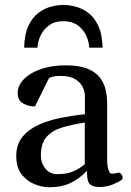

<svg xmlns="http://www.w3.org/2000/svg" viewBox="-20 -766 544 796"><path d="M47.4 -118.7Q47.4 -167 73 -198.5Q98.6 -230 140.6 -248.8Q182.6 -267.6 232.9 -277.6Q283.2 -287.6 332 -292.5V-367.7Q332 -385.7 323 -405Q314 -424.3 292.2 -437.7Q270.5 -451.2 231.4 -451.2Q210.4 -451.2 200.2 -448.5Q189.9 -445.8 183.6 -442.9L125 -324.7Q97.7 -324.7 75.4 -337.2Q53.2 -349.6 53.2 -381.3Q53.2 -403.3 67.1 -423.6Q81.1 -443.8 107.2 -460Q133.3 -476.1 170.2 -485.6Q207 -495.1 252.9 -495.1Q308.1 -495.1 342 -481.4Q376 -467.8 393.8 -444.8Q411.6 -421.9 418 -393.8Q424.3 -365.7 424.3 -336.4V-98.1Q424.3 -79.1 429.7 -62.5Q435.1 -45.9 442.9 -45.9Q449.7 -45.9 454.8 -46.6Q460 -47.4 468.8 -49.8Q477.1 -52.2 482.7 -44.2Q488.3 -36.1 488.3 -28.8Q488.3 -23.4 485.4 -21Q472.7 -11.7 447.3 -1.2Q421.9 9.3 391.6 9.3Q366.2 9.3 353.5 -1.5Q340.8 -12.2 340.8 -48.3V-58.1Q309.1 -24.9 272.2 -7.3Q235.4 10.3 184.1 10.3Q154.8 10.3 123 -2.4Q91.3 -15.1 69.3 -43.5Q47.4 -71.8 47.4 -118.7ZM149.4 -121.1Q149.4 -90.3 168.2 -67.1Q187 -43.9 219.2 -43.9Q259.8 -43.9 288.3 -57.6Q316.9 -71.3 331.5 -85.9V-257.8Q278.8 -250 237.8 -237.5Q196.8 -225.1 173.1 -198.5Q149.4 -171.9 149.4 -121.1ZM242.7 -745.6Q264.2 -745.6 291.5 -739Q318.8 -732.4 344.2 -714.1Q369.6 -695.8 386.7 -660.6Q403.8 -625.5 405.3 -568.4H350.1Q348.6 -594.7 336.7 -619.9Q324.7 -645 301.3 -661.6Q277.8 -678.2 242.7 -678.2Q207.5 -678.2 184.3 -661.6Q161.1 -645 148.9 -619.9Q136.7 -594.7 135.3 -568.4H80.1Q81.5 -625.5 98.6 -660.6Q115.7 -695.8 141.1 -714.1Q166.5 -732.4 193.8 -739Q221.2 -745.6 242.7 -745.6Z"/></svg>

Font: Gelasio
Style: Regular
Weight: 400
Designer: Eben Sorkin
Foundry: Eben Sorkin
Version: Version 1.008